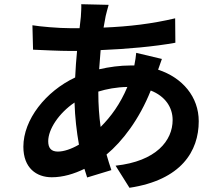

<svg xmlns="http://www.w3.org/2000/svg" viewBox="-20 -828 1040 912"><path d="M749 -548 627 -577C626 -562 622 -537 618 -517H600C551 -517 499 -510 451 -499L458 -590C581 -595 715 -607 813 -625L812 -741C702 -715 594 -702 472 -697L482 -752C486 -767 490 -785 496 -805L366 -808C367 -791 365 -767 364 -748L358 -694H318C257 -694 169 -702 134 -708L137 -592C184 -590 262 -586 314 -586H346C342 -545 339 -503 337 -460C197 -394 91 -260 91 -131C91 -30 153 14 226 14C279 14 332 -2 381 -26L394 15L509 -20C501 -44 493 -69 486 -94C562 -157 642 -262 696 -398C765 -371 800 -318 800 -258C800 -160 722 -62 529 -41L595 64C841 27 924 -110 924 -252C924 -368 847 -459 731 -497ZM585 -415C551 -334 507 -274 458 -225C451 -275 447 -329 447 -390V-393C486 -405 532 -414 585 -415ZM355 -141C319 -120 283 -108 255 -108C223 -108 209 -125 209 -157C209 -214 259 -290 334 -341C336 -272 344 -203 355 -141Z"/></svg>

Font: Noto Sans CJK TC
Style: Bold
Weight: 700
Designer: Ryoko NISHIZUKA 西塚涼子 (kana, bopomofo & ideographs); Paul D. Hunt (Latin, Greek & Cyrillic); Sandoll Communications 산돌커뮤니
Foundry: Adobe
Version: Version 2.004;hotconv 1.0.118;makeotfexe 2.5.65603